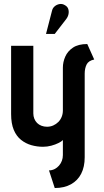

<svg xmlns="http://www.w3.org/2000/svg" viewBox="-20 -734 524 968"><path d="M314 -638Q323 -650 325.5 -663.5Q328 -677 324 -689Q320 -701 307 -708Q294 -716 280 -713.5Q266 -711 255.5 -702Q245 -693 242 -679L212 -563H256ZM455 -434 420 -512Q375 -512 348 -494Q321 -476 309 -448.5Q297 -421 297 -393V-177Q297 -160 291 -145Q285 -130 274 -119Q263 -108 248.5 -101.5Q234 -95 217 -95Q202 -95 189 -100Q176 -105 167 -114Q158 -123 153 -135.5Q148 -148 148 -162V-503H36V-159Q36 -111 49.5 -79Q63 -47 86.5 -28.5Q110 -10 138.5 -2Q167 6 197 6Q218 6 238.5 0.5Q259 -5 275 -13Q291 -21 297 -28V48Q297 63 292 76.5Q287 90 277.5 101Q268 112 255 118.5Q242 125 227 125L256 214Q304 214 338 195Q372 176 389.5 141.5Q407 107 407 59V-363Q407 -389 416.5 -408.5Q426 -428 455 -434Z"/></svg>

Font: Advent Pro
Style: Regular
Weight: 400
Designer: VivaRado, Andreas Kalpakidis
Foundry: VivaRado, Andreas Kalpakidis
Version: Version 3.000